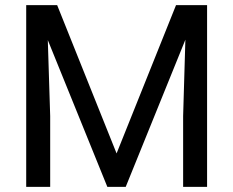

<svg xmlns="http://www.w3.org/2000/svg" viewBox="-20 -731 913 751"><path d="M203.6 -710.9 436 -130.9 668.5 -710.9H790V0H696.3V-276.9L705.1 -575.7L471.7 0H399.9L167 -574.2L176.3 -276.9V0H82.5V-710.9Z"/></svg>

Font: Shabnam FD
Style: Regular
Weight: 400
Foundry: DejaVu fonts team - Redesigned by Saber Rastikerdar - Based on Vazir font
Version: Version 5.00;October 20, 2019;FontCreator 12.0.0.2547 64-bit